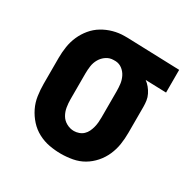

<svg xmlns="http://www.w3.org/2000/svg" viewBox="-128 -644 756 769"><g transform="rotate(30 250.0 -260.0)"><path d="M249 8Q222 8 195 3Q168 -2 143.5 -15Q119 -28 100.5 -48.5Q82 -69 70 -93.5Q58 -118 54 -145.5Q50 -173 50 -200V-320Q50 -346 54 -372Q58 -398 68.5 -422Q79 -446 96 -466.5Q113 -487 135.5 -500.5Q158 -514 183.5 -521Q209 -528 235 -528H250L492 -520V-415L396 -418Q407 -410 416 -399Q425 -388 431.5 -375Q438 -362 440 -348Q442 -334 442 -320V-200Q442 -173 438 -146.5Q434 -120 423 -95Q412 -70 394 -49.5Q376 -29 353 -15.5Q330 -2 303 3Q276 8 249 8ZM249 -97Q260 -97 271.5 -101Q283 -105 291.5 -113Q300 -121 305 -131.5Q310 -142 313 -153.5Q316 -165 317 -176.5Q318 -188 318 -200V-320Q318 -337 316 -353.5Q314 -370 306.5 -385.5Q299 -401 285.5 -411.5Q272 -422 255 -423H245Q227 -423 212 -413Q197 -403 188 -387.5Q179 -372 176.5 -354.5Q174 -337 174 -320V-200Q174 -182 177 -164Q180 -146 189 -130.5Q198 -115 214.5 -106Q231 -97 249 -97Z"/></g></svg>

Font: Iosevka SS18 Extrabold
Style: Regular
Weight: 800
Monospace: yes
Designer: Belleve Invis
Foundry: Belleve Invis
Version: Version 25.1.1; ttfautohint (v1.8.4)